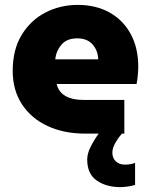

<svg xmlns="http://www.w3.org/2000/svg" viewBox="-20 -547 604 786"><path d="M329 0Q242 0 175 -31Q108 -62 70 -120Q32 -178 32 -257Q32 -344 69 -404.5Q106 -465 166.5 -496Q227 -527 298 -527Q373 -527 429 -495.5Q485 -464 515.5 -407Q546 -350 546 -274Q546 -258 544 -237.5Q542 -217 539 -203H212Q220 -170 248 -154Q276 -138 319 -138H489V0H479Q464 17 452 38Q440 59 440 78Q440 100 454 113.5Q468 127 493 127Q513 127 533 120V210Q521 214 503.5 216.5Q486 219 472 219Q415 219 376 192Q337 165 337 106Q337 82 351 54Q365 26 384 0ZM206 -304H382Q381 -340 359 -365Q337 -390 296 -390Q254 -390 232 -364.5Q210 -339 206 -304Z"/></svg>

Font: MuseoModerno ExtraBold
Style: Regular
Weight: 800
Designer: Pablo Cosgaya, Héctor Gatti, Marcela Romero, and the Authors of The MuseoModerno Project.
Foundry: Omnibus-Type Team
Version: Version 1.001